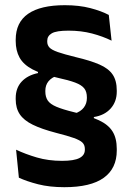

<svg xmlns="http://www.w3.org/2000/svg" viewBox="-20 -672 524 758"><path d="M274.5 -223.5Q299 -231.5 311 -247.5Q323 -263.5 323 -284.5V-287.5Q323 -310 312.5 -323.2Q302 -336.5 276.8 -346Q251.5 -355.5 205.5 -365.5Q144.5 -379 108.5 -398Q72.5 -417 57.2 -444.8Q42 -472.5 42 -510V-515Q42 -583.5 91 -617.5Q140 -651.5 236 -651.5Q292.5 -651.5 336.5 -640Q380.5 -628.5 409.5 -613L420.5 -511.5Q386 -528.5 343.2 -539.8Q300.5 -551 250.5 -551Q202.5 -551 184.5 -540.5Q166.5 -530 166.5 -511V-507.5Q166.5 -494 175.2 -484.5Q184 -475 208.2 -466.5Q232.5 -458 279 -446.5Q336.5 -433 372.2 -417.5Q408 -402 424.5 -378Q441 -354 441 -314.5V-310.5Q441 -270.5 416.8 -243.5Q392.5 -216.5 350.5 -210L351 -186.5ZM207 -374Q183.5 -366 171.2 -350.8Q159 -335.5 159 -314V-310.5Q159 -289.5 168.5 -275.2Q178 -261 202.8 -250.5Q227.5 -240 272.5 -229Q333.5 -214.5 370.5 -197.2Q407.5 -180 424.2 -153.2Q441 -126.5 441 -84V-78Q441 -7 389.5 30Q338 67 234 67Q175.5 67 130.5 55.5Q85.5 44 54.5 29.5L43.5 -81Q80.5 -63.5 125.8 -50.2Q171 -37 225 -37Q272 -37 293.5 -48Q315 -59 315 -80.5V-84Q315 -99.5 305.5 -109Q296 -118.5 271.5 -127.2Q247 -136 201.5 -147.5Q144 -162.5 109 -179.8Q74 -197 58 -221Q42 -245 42 -280V-284.5Q42 -324.5 65.5 -349.8Q89 -375 130 -383.5L129.5 -403.5Z"/></svg>

Font: Anek Telugu Medium SemiBold
Style: Regular
Weight: 600
Version: Version 1.003